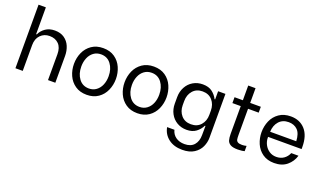

<svg xmlns="http://www.w3.org/2000/svg" viewBox="-88 -1326 3579 2121"><g transform="rotate(20 1701.5 -265.0)"><path d="M75 -747H161V-432H169Q189 -478 234 -509.5Q279 -541 344 -541Q411 -541 456 -509.5Q501 -478 522.5 -426.5Q544 -375 544 -315V0H458V-304Q458 -382 417.5 -423Q377 -464 310 -464Q246 -464 203.5 -421Q161 -378 161 -304V0H75Z M694 -402Q722 -464 777.5 -502.5Q833 -541 913 -541Q993 -541 1048.5 -502.5Q1104 -464 1131.5 -401Q1159 -338 1159 -267Q1159 -196 1131 -133Q1103 -70 1047.5 -31.5Q992 7 913 7Q833 7 777.5 -31.5Q722 -70 694 -132.5Q666 -195 666 -267Q666 -339 694 -402ZM752 -268Q752 -182 795 -124.5Q838 -67 913 -67Q962 -67 998.5 -94Q1035 -121 1054 -166.5Q1073 -212 1073 -268Q1073 -354 1030 -411Q987 -468 913 -468Q863 -468 826.5 -441Q790 -414 771 -368.5Q752 -323 752 -268Z M1289 -402Q1317 -464 1372.5 -502.5Q1428 -541 1508 -541Q1588 -541 1643.5 -502.5Q1699 -464 1726.5 -401Q1754 -338 1754 -267Q1754 -196 1726 -133Q1698 -70 1642.5 -31.5Q1587 7 1508 7Q1428 7 1372.5 -31.5Q1317 -70 1289 -132.5Q1261 -195 1261 -267Q1261 -339 1289 -402ZM1347 -268Q1347 -182 1390 -124.5Q1433 -67 1508 -67Q1557 -67 1593.5 -94Q1630 -121 1649 -166.5Q1668 -212 1668 -268Q1668 -354 1625 -411Q1582 -468 1508 -468Q1458 -468 1421.5 -441Q1385 -414 1366 -368.5Q1347 -323 1347 -268Z M1892 -430Q1920 -482 1970 -511.5Q2020 -541 2083 -541Q2153 -541 2195 -508.5Q2237 -476 2259 -431H2266V-527H2352V-11Q2352 43 2328.5 95Q2305 147 2251.5 182Q2198 217 2113 217Q2014 217 1950.5 168Q1887 119 1872 38H1958Q1971 90 2012.5 119.5Q2054 149 2115 149Q2189 149 2227 105.5Q2265 62 2265 -11L2266 -119H2259Q2236 -72 2193 -39.5Q2150 -7 2082 -7Q2019 -7 1969 -36.5Q1919 -66 1891 -118Q1863 -170 1863 -235V-312Q1863 -377 1892 -430ZM1993 -129Q2035 -81 2107 -81Q2180 -81 2222 -129Q2264 -177 2264 -249V-297Q2264 -370 2222 -418.5Q2180 -467 2107 -467Q2035 -467 1993 -418.5Q1951 -370 1951 -297V-249Q1951 -177 1993 -129Z M2459 -527H2557V-700H2643V-527H2768V-458H2643V-152Q2643 -115 2646.5 -97.5Q2650 -80 2665.5 -70Q2681 -60 2716 -60Q2740 -60 2768 -67V-5Q2761 -2 2737.5 1Q2714 4 2689 4Q2631 4 2602.5 -12.5Q2574 -29 2565.5 -57.5Q2557 -86 2557 -133V-458H2459Z M2871 -267Q2871 -338 2898 -400.5Q2925 -463 2981 -502Q3037 -541 3118 -541Q3224 -541 3287.5 -470Q3351 -399 3351 -266V-242H2957V-235Q2957 -191 2977 -152Q2997 -113 3033 -89Q3069 -65 3116 -65Q3167 -65 3204 -91Q3241 -117 3259 -161H3344Q3323 -89 3265.5 -41Q3208 7 3117 7Q3036 7 2980.5 -32Q2925 -71 2898 -134Q2871 -197 2871 -267ZM3266 -303Q3262 -393 3222 -433Q3182 -473 3117 -473Q3046 -473 3004 -426Q2962 -379 2959 -303Z"/></g></svg>

Font: Lopes Sans
Style: Regular
Weight: 400
Designer: Gabriel Lam, Diego Maldonado
Foundry: TypeRant, Foresti Design
Version: Version 4.000